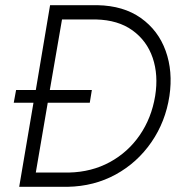

<svg xmlns="http://www.w3.org/2000/svg" viewBox="-20 -720 699 740"><path d="M118 -55 164 -324H326L334 -373H172L219 -645H350Q435 -643 490.5 -603Q546 -563 568.5 -497Q591 -431 578 -350Q564 -265 518.5 -199Q473 -133 403 -95Q333 -57 246 -55ZM33 -324H109L54 0H83H108H241Q343 -2 426 -47.5Q509 -93 563.5 -172Q618 -251 633 -350Q647 -445 618.5 -524Q590 -603 523 -650.5Q456 -698 356 -700H229H203H173L118 -373H42Z"/></svg>

Font: Jost* 300 Light Italic
Style: Italic
Weight: 300
Italic angle: -10°
Version: Version 3.200; ttfautohint (v0.97) -l 8 -r 50 -G 200 -x 14 -